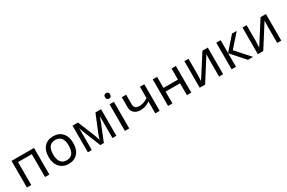

<svg xmlns="http://www.w3.org/2000/svg" viewBox="141 -2039 5016 3351"><g transform="rotate(-30 2649.0 -363.5)"><path d="M172.9 0H85V-536.1H538.1V0H450.2V-460.9H172.9Z M1174.8 -269Q1174.8 -137.7 1108.4 -64Q1042 9.8 924.8 9.8Q852.1 9.8 795.9 -24.2Q739.7 -58.1 709.5 -121.6Q679.2 -185.1 679.2 -269Q679.2 -399.9 744.6 -472.9Q810.1 -545.9 928.2 -545.9Q1041.5 -545.9 1108.2 -471.4Q1174.8 -397 1174.8 -269ZM770 -269Q770 -168 809.8 -115.5Q849.6 -63 927.2 -63Q1003.9 -63 1043.9 -115.5Q1084 -168 1084 -269Q1084 -370.1 1043.7 -421.1Q1003.4 -472.2 925.8 -472.2Q770 -472.2 770 -269Z M1599.1 -84Q1613.8 -137.2 1636.2 -193.8L1775.9 -536.1H1889.2V0H1810.1V-441.9Q1793 -388.7 1770 -330.1L1636.2 0H1564.9L1431.2 -332Q1421.4 -355.5 1411.9 -383.3Q1402.3 -411.1 1393.1 -441.9V0H1314V-536.1H1423.8L1559.1 -207Q1577.1 -161.1 1599.1 -84Z M2147.9 0H2060.1V-536.1H2147.9ZM2053.2 -681.2Q2053.2 -710.4 2068.1 -723.6Q2083 -736.8 2105 -736.8Q2125.5 -736.8 2140.9 -723.6Q2156.2 -710.4 2156.2 -681.2Q2156.2 -652.3 2140.9 -638.7Q2125.5 -625 2105 -625Q2083 -625 2068.1 -638.7Q2053.2 -652.3 2053.2 -681.2Z M2395 -536.1V-340.8Q2395 -249 2498 -249Q2543 -249 2583.3 -262.5Q2623.5 -275.9 2672.9 -306.2V-536.1H2760.7V0H2672.9V-238.8Q2619.1 -204.1 2575.9 -190.4Q2532.7 -176.8 2480 -176.8Q2399.9 -176.8 2353.5 -218.8Q2307.1 -260.7 2307.1 -335V-536.1Z M3018.6 -536.1V-313H3309.6V-536.1H3397.5V0H3309.6V-238.8H3018.6V0H2930.7V-536.1Z M3650.9 -536.1V-209L3647 -114.3L3645 -86.9L3932.1 -536.1H4040V0H3958V-315.9L3959.5 -383.8L3961.9 -448.2L3676.8 0H3567.9V-536.1Z M4527.8 -536.1H4624L4395 -277.8L4643.1 0H4541L4298.8 -272V0H4210.9V-536.1H4298.8V-275.9Z M4822.8 -536.1V-209L4818.8 -114.3L4816.9 -86.9L5104 -536.1H5211.9V0H5129.9V-315.9L5131.3 -383.8L5133.8 -448.2L4848.6 0H4739.7V-536.1Z"/></g></svg>

Font: Noto Sans Southeast Asian
Style: Regular
Weight: 400
Designer: Monotype Design Team
Foundry: Monotype Imaging Inc.
Version: Version 1.06 uh; ttfautohint (v1.4.1)